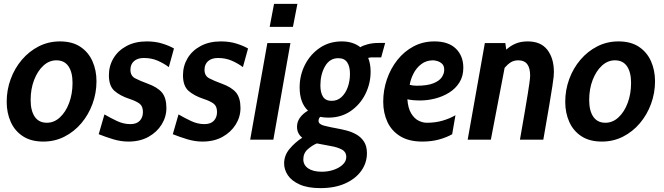

<svg xmlns="http://www.w3.org/2000/svg" viewBox="-20 -720 3424 990"><path d="M203.5 10Q140 10 98 -17.5Q56 -45 35.2 -91.8Q14.5 -138.5 14.5 -195Q14.5 -256 35 -312Q55.5 -368 92.8 -411.8Q130 -455.5 180 -481Q230 -506.5 289 -506.5Q352.5 -506.5 394.2 -478.8Q436 -451 456.8 -404.2Q477.5 -357.5 477.5 -301Q477.5 -240.5 457 -184.5Q436.5 -128.5 399.5 -84.8Q362.5 -41 312.5 -15.5Q262.5 10 203.5 10ZM221.5 -87Q259 -87 289 -114.8Q319 -142.5 336.5 -189.2Q354 -236 354 -292.5Q354 -347.5 333 -378.2Q312 -409 270.5 -409Q234 -409 204 -381.8Q174 -354.5 156 -308Q138 -261.5 138 -204.5Q138 -149 159.2 -118Q180.5 -87 221.5 -87Z M642.5 10Q603 10 563.5 -2Q524 -14 489 -28L518.5 -130Q548.5 -112.5 582.8 -96.2Q617 -80 652 -80Q684.5 -80 700.8 -97.5Q717 -115 717 -142.5Q717 -171.5 700.5 -184.8Q684 -198 646.5 -210.5Q599.5 -226 570.5 -251.2Q541.5 -276.5 541.5 -332Q541.5 -380 565.2 -419.8Q589 -459.5 633 -483Q677 -506.5 737 -506.5Q781.5 -506.5 817.2 -495.2Q853 -484 877 -470L850.5 -374Q825 -393 793.2 -407Q761.5 -421 721.5 -421Q689.5 -421 671 -404.8Q652.5 -388.5 652.5 -360Q652.5 -329 676.8 -316.2Q701 -303.5 740.5 -289Q792 -270.5 815 -243Q838 -215.5 838 -163Q838 -117.5 813.5 -78Q789 -38.5 745.2 -14.2Q701.5 10 642.5 10Z M1024.5 10Q985 10 945.5 -2Q906 -14 871 -28L900.5 -130Q930.5 -112.5 964.8 -96.2Q999 -80 1034 -80Q1066.5 -80 1082.8 -97.5Q1099 -115 1099 -142.5Q1099 -171.5 1082.5 -184.8Q1066 -198 1028.5 -210.5Q981.5 -226 952.5 -251.2Q923.5 -276.5 923.5 -332Q923.5 -380 947.2 -419.8Q971 -459.5 1015 -483Q1059 -506.5 1119 -506.5Q1163.5 -506.5 1199.2 -495.2Q1235 -484 1259 -470L1232.5 -374Q1207 -393 1175.2 -407Q1143.5 -421 1103.5 -421Q1071.5 -421 1053 -404.8Q1034.5 -388.5 1034.5 -360Q1034.5 -329 1058.8 -316.2Q1083 -303.5 1122.5 -289Q1174 -270.5 1197 -243Q1220 -215.5 1220 -163Q1220 -117.5 1195.5 -78Q1171 -38.5 1127.2 -14.2Q1083.5 10 1024.5 10Z M1370.5 -581.5 1393 -700H1513.5L1490.5 -581.5ZM1270 0 1358.5 -498H1477.5L1389.5 0Z M1673 -113.5Q1650.5 -113.5 1631 -117.5Q1622.5 -109 1622.5 -96.5Q1622.5 -79.5 1651.2 -72Q1680 -64.5 1719.5 -57.5Q1741.5 -53.5 1767.8 -46.8Q1794 -40 1817.8 -26.5Q1841.5 -13 1856.8 10.2Q1872 33.5 1872 70Q1872 119.5 1843 160.5Q1814 201.5 1760.2 225.8Q1706.5 250 1632.5 250Q1566.5 250 1525 231.2Q1483.5 212.5 1464.2 183.5Q1445 154.5 1445 123Q1445 81 1473.5 47.2Q1502 13.5 1538.5 -10Q1526 -19.5 1518.8 -33.5Q1511.5 -47.5 1511.5 -67Q1511.5 -92 1526.5 -113Q1541.5 -134 1568 -149.5Q1525 -190 1525 -269.5Q1525 -332 1552.5 -386Q1580 -440 1629 -473.2Q1678 -506.5 1742.5 -506.5Q1800 -506.5 1838 -476.5Q1850.5 -485 1876 -491.8Q1901.5 -498.5 1931 -498.5H1966L1945.5 -424H1898.5Q1895.5 -424 1890.5 -423.8Q1885.5 -423.5 1878.5 -421.5Q1891 -390.5 1891 -350.5Q1891 -289.5 1864 -235.2Q1837 -181 1788 -147.2Q1739 -113.5 1673 -113.5ZM1690 -200Q1719.5 -200 1740.5 -219.2Q1761.5 -238.5 1773 -270.2Q1784.5 -302 1784.5 -339.5Q1784.5 -377.5 1770 -398.8Q1755.5 -420 1724 -420Q1680 -420 1656 -378.2Q1632 -336.5 1632 -279.5Q1632 -242.5 1645.5 -221.2Q1659 -200 1690 -200ZM1544 101.5Q1544 131.5 1569.5 148.5Q1595 165.5 1639.5 165.5Q1671.5 165.5 1700.2 155.8Q1729 146 1747.2 128.8Q1765.5 111.5 1765.5 89.5Q1765.5 63 1742.2 50.8Q1719 38.5 1684.2 32.8Q1649.5 27 1614 19.5Q1591 28.5 1567.5 49Q1544 69.5 1544 101.5Z M2311.5 -28Q2283 -11.5 2244 -0.8Q2205 10 2157.5 10Q2088.5 10 2043.8 -17.5Q1999 -45 1977.5 -91.5Q1956 -138 1956 -195.5Q1956 -255.5 1975 -311Q1994 -366.5 2029 -410.8Q2064 -455 2112.5 -480.8Q2161 -506.5 2220 -506.5Q2292.5 -506.5 2330.8 -469Q2369 -431.5 2369 -370.5Q2369 -327 2349 -295Q2329 -263 2296 -242.5Q2263 -222 2224 -212Q2185 -202 2147 -202Q2106.5 -202 2080.5 -208Q2084 -162 2100 -135.5Q2116 -109 2137.8 -98Q2159.5 -87 2181 -87Q2225.5 -87 2263.2 -98.2Q2301 -109.5 2328.5 -126ZM2214 -409Q2177.5 -409 2152 -389.2Q2126.5 -369.5 2111.8 -340.2Q2097 -311 2092.5 -282.5Q2110 -278 2128 -278Q2183.5 -278 2214.5 -290.5Q2245.5 -303 2258 -321.8Q2270.5 -340.5 2270.5 -360Q2270.5 -381.5 2258.8 -391.8Q2247 -402 2233.5 -405.5Q2220 -409 2214 -409Z M2391.5 0 2480 -498H2585.5L2590.5 -464Q2612 -484 2638.8 -495.2Q2665.5 -506.5 2701 -506.5Q2769 -506.5 2802.5 -462.8Q2836 -419 2836 -349Q2836 -339.5 2834.8 -324.8Q2833.5 -310 2828.2 -276Q2823 -242 2812 -176.5Q2801 -111 2781.5 0H2661Q2676.5 -87.5 2686.2 -145Q2696 -202.5 2701.5 -237Q2707 -271.5 2709.5 -289.8Q2712 -308 2712.8 -316.5Q2713.5 -325 2713.5 -330.5Q2713.5 -409 2653 -409Q2630 -409 2613.8 -398.8Q2597.5 -388.5 2582 -370.5L2511 0Z M3083.5 10Q3020 10 2978 -17.5Q2936 -45 2915.2 -91.8Q2894.5 -138.5 2894.5 -195Q2894.5 -256 2915 -312Q2935.5 -368 2972.8 -411.8Q3010 -455.5 3060 -481Q3110 -506.5 3169 -506.5Q3232.5 -506.5 3274.2 -478.8Q3316 -451 3336.8 -404.2Q3357.5 -357.5 3357.5 -301Q3357.5 -240.5 3337 -184.5Q3316.5 -128.5 3279.5 -84.8Q3242.5 -41 3192.5 -15.5Q3142.5 10 3083.5 10ZM3101.5 -87Q3139 -87 3169 -114.8Q3199 -142.5 3216.5 -189.2Q3234 -236 3234 -292.5Q3234 -347.5 3213 -378.2Q3192 -409 3150.5 -409Q3114 -409 3084 -381.8Q3054 -354.5 3036 -308Q3018 -261.5 3018 -204.5Q3018 -149 3039.2 -118Q3060.5 -87 3101.5 -87Z"/></svg>

Font: Cabin Condensed
Style: Bold Italic
Weight: 700
Width: 3
Italic angle: -10°
Designer: Pablo Impallari
Foundry: Pablo Impallari. http://www.impallari.com Igino Marini. http://www.ikern.com
Version: Version 3.001; ttfautohint (v1.8.3)